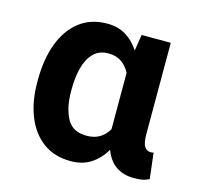

<svg xmlns="http://www.w3.org/2000/svg" viewBox="-86 -645 804 752"><g transform="rotate(15 316.0 -269.0)"><path d="M54.7 -254.6V-264.6Q54.7 -347.7 78.3 -411.4Q101.9 -475.1 148.1 -511.4Q194.2 -547.6 261.4 -547.6Q304.7 -547.6 336.8 -528.1Q369 -508.5 391.3 -473.7L401.6 -539.4H519.9V-171.2Q519.9 -133.2 529.3 -119Q538.7 -104.8 555 -104.8Q562.5 -104.8 566.1 -106.9L578.5 -2.5Q562.5 5.7 547.9 7.8Q533.4 9.9 516.7 9.9Q474.8 9.9 444.8 -10.1Q414.8 -30.2 398.8 -72.8Q375.7 -34.1 342 -12.1Q308.2 9.9 260.7 9.9Q193.9 9.9 148.1 -24Q102.3 -57.9 78.5 -117.7Q54.7 -177.6 54.7 -254.6ZM191.8 -264.6V-254.6Q191.8 -189.6 214.5 -146Q237.2 -102.3 294.7 -102.3Q326.7 -102.3 348.2 -115.6Q369.7 -128.9 383.2 -152.7V-381Q369.7 -406.6 348.4 -421.3Q327.1 -436.1 296.2 -436.1Q257.8 -436.1 234.9 -412.6Q212 -389.2 201.9 -350.1Q191.8 -311.1 191.8 -264.6Z"/></g></svg>

Font: Interface
Style: Bold
Weight: 700
Designer: Rasmus Andersson
Foundry: rsms
Version: Version 1.8